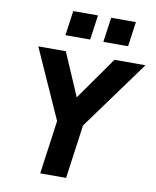

<svg xmlns="http://www.w3.org/2000/svg" viewBox="-104 -1068 934 1147"><g transform="rotate(10 363.5 -494.5)"><path d="M375 -839 396 -989H246L225 -839ZM605 -839 626 -989H476L455 -839ZM377 0 422 -326 727 -745H539L356 -485L244 -745H77L265 -325L220 0Z"/></g></svg>

Font: Plus Jakarta Sans ExtraBold
Style: Italic
Weight: 800
Italic angle: -8°
Designer: Gumpita Rahayu
Foundry: Tokotype
Version: Version 2.071;gftools[0.9.30]